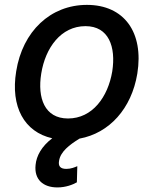

<svg xmlns="http://www.w3.org/2000/svg" viewBox="-20 -573 642 802"><path d="M264.2 -78.1C166.2 -78.1 135.7 -163.7 152.3 -266C169.4 -372.9 234.4 -463.8 337 -463.8C434.3 -463.8 464.8 -377.5 448.9 -274.9C431.1 -168 366.1 -78.1 264.2 -78.1ZM47.6 -274.9C23.4 -127.1 81.3 -21.7 198.2 4.6C154.1 38 132.1 77.8 128.6 116.1C122.2 176.8 160.2 209.9 219.8 209.9C254.6 209.9 283.7 198.5 301.1 188.6L302.9 121.1C292.3 125.7 276.6 132.5 257.1 132.5C230.5 132.5 222.7 119.7 226.9 97.7C233 60.7 269.2 32.3 312.1 6C436.8 -16.7 529.5 -119.3 553.6 -265.6C581.3 -437.9 498.6 -552.6 343 -552.6C191.1 -552.6 74.2 -442.5 47.6 -274.9Z"/></svg>

Font: Magic Ui Pro Medium
Style: Italic
Weight: 500
Italic angle: -9.39999°
Designer: Stefan Endress, Andreas Faust
Version: Version 1.000;FEAKit 1.0